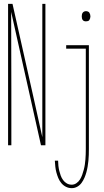

<svg xmlns="http://www.w3.org/2000/svg" viewBox="-20 -755 540 998"><path d="M22 0V-735H45L157 -236L200 -42V-735H216V0H193L38 -693Q38 -593 38.5 -493.5Q39 -394 39 -294V0ZM427 -644Q422 -644 417.5 -645.5Q413 -647 410 -651Q407 -655 406 -660Q405 -665 405 -670Q405 -675 406 -680Q407 -685 410 -689Q413 -693 417.5 -695Q422 -697 427 -697Q432 -697 437 -695Q442 -693 444.5 -689Q447 -685 448.5 -680Q450 -675 450 -670Q450 -665 448.5 -660Q447 -655 444.5 -651Q442 -647 437 -645.5Q432 -644 427 -644ZM353 223Q337 223 323 216Q309 209 299 197Q289 185 283 170.5Q277 156 273 141Q269 126 267.5 111Q266 96 265 80H282Q282 93 283.5 106.5Q285 120 288 132.5Q291 145 295.5 157.5Q300 170 308 181Q316 192 327.5 198.5Q339 205 353 205Q366 205 377.5 197Q389 189 396 177.5Q403 166 407.5 153Q412 140 415.5 127Q419 114 421 100.5Q423 87 424 74Q425 61 425.5 47.5Q426 34 426 20V-502H324V-520H442V20Q442 35 441.5 50.5Q441 66 439.5 81Q438 96 435.5 111Q433 126 429 140.5Q425 155 419 169Q413 183 404 195.5Q395 208 381.5 215.5Q368 223 353 223Z"/></svg>

Font: Iosevka Term Curly Thin
Style: Regular
Weight: 100
Designer: Belleve Invis
Foundry: Belleve Invis
Version: Version 32.3.0